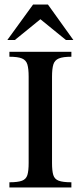

<svg xmlns="http://www.w3.org/2000/svg" viewBox="-20 -827 356 847"><path d="M294.9 0H21.5V-22.9Q59.1 -22.9 77.1 -29.8Q95.2 -36.6 100.8 -54.9Q106.4 -73.2 106.4 -107.9V-488.8Q106.4 -523.4 100.8 -542.5Q95.2 -561.5 77.1 -569.1Q59.1 -576.7 21.5 -576.7V-598.6H294.9V-576.7Q257.8 -576.7 239.5 -569.1Q221.2 -561.5 215.3 -542.5Q209.5 -523.4 209.5 -488.8V-107.9Q209.5 -73.2 215.1 -54.9Q220.7 -36.6 239 -29.8Q257.3 -22.9 294.9 -22.9ZM303.7 -650.4H271L158.2 -742.2L45.4 -650.4H12.2L126 -807.1H191.4Z"/></svg>

Font: Scheherazade New Medium
Style: Regular
Weight: 500
Designer: SIL International
Foundry: SIL International
Version: Version 4.000